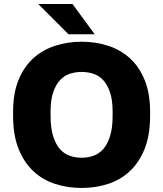

<svg xmlns="http://www.w3.org/2000/svg" viewBox="-20 -920 810 953"><path d="M385 13Q316 13 254 -7Q192 -27 145.5 -70.5Q99 -114 72 -181.5Q45 -249 45 -345V-365Q45 -457 72 -523Q99 -589 145.5 -631Q192 -673 254 -693Q316 -713 385 -713Q454 -713 516 -693Q578 -673 624.5 -631Q671 -589 698 -523Q725 -457 725 -365V-345Q725 -249 698 -181.5Q671 -114 624.5 -70.5Q578 -27 516 -7Q454 13 385 13ZM385 -137Q415 -137 443 -146.5Q471 -156 492 -179.5Q513 -203 526 -243.5Q539 -284 539 -345V-365Q539 -424 526 -462Q513 -500 492 -522.5Q471 -545 443 -554Q415 -563 385 -563Q355 -563 327 -554Q299 -545 278 -522.5Q257 -500 244 -462Q231 -424 231 -365V-345Q231 -284 244 -243.5Q257 -203 278 -179.5Q299 -156 327 -146.5Q355 -137 385 -137ZM320 -750 170 -900H340L450 -750Z"/></svg>

Font: Golos Text VF
Style: Regular
Weight: 400
Designer: A.Korolkova, Vitaly Kuzmin
Foundry: ParaType Ltd
Version: Version 2.003